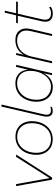

<svg xmlns="http://www.w3.org/2000/svg" viewBox="938 -1682 754 2670"><g transform="rotate(-90 1315.0 -347.0)"><path d="M469 -500H501L181 0H152L62 -500H90L173 -34Z M714 9Q644 9 595.5 -21.5Q547 -52 522 -103.5Q497 -155 497 -216Q497 -302 528.5 -368Q560 -434 617 -471.5Q674 -509 749 -509Q819 -509 867 -478.5Q915 -448 940 -397.5Q965 -347 965 -285Q965 -200 933.5 -133.5Q902 -67 845.5 -29Q789 9 714 9ZM714 -15Q780 -15 830 -49Q880 -83 908.5 -143.5Q937 -204 937 -284Q937 -374 886 -429.5Q835 -485 748 -485Q682 -485 632 -451Q582 -417 553.5 -356.5Q525 -296 525 -217Q525 -157 548 -111.5Q571 -66 613.5 -40.5Q656 -15 714 -15Z M1107 9Q1055 9 1037.5 -26Q1020 -61 1034 -124L1168 -704H1196L1061 -121Q1049 -68 1061.5 -42Q1074 -16 1115 -16Q1132 -16 1144 -18Q1156 -20 1167 -24L1161 -1Q1142 9 1107 9Z M1439 10Q1376 10 1330.5 -19Q1285 -48 1260 -99Q1235 -150 1235 -216Q1235 -298 1266.5 -365Q1298 -432 1355.5 -471Q1413 -510 1491 -510Q1578 -510 1627.5 -460.5Q1677 -411 1680 -333L1720 -500H1748L1632 0H1605L1632 -120Q1606 -64 1557.5 -27Q1509 10 1439 10ZM1446 -15Q1495 -15 1535.5 -39Q1576 -63 1605 -104.5Q1634 -146 1649.5 -197Q1665 -248 1665 -300Q1665 -365 1641 -406Q1617 -447 1577.5 -466.5Q1538 -486 1491 -486Q1423 -486 1372 -451Q1321 -416 1292 -355Q1263 -294 1263 -215Q1263 -120 1315 -67.5Q1367 -15 1446 -15Z M1770 0 1886 -500H1912L1888 -393Q1915 -445 1967.5 -477.5Q2020 -510 2094 -510Q2183 -510 2226 -452.5Q2269 -395 2246 -295L2177 0H2149L2217 -294Q2239 -386 2201.5 -436Q2164 -486 2089 -486Q2026 -486 1981 -460Q1936 -434 1907.5 -390.5Q1879 -347 1866 -294L1798 0Z M2460 10Q2393 10 2365 -30.5Q2337 -71 2354 -144L2431 -476H2326L2332 -500H2437L2474 -658H2502L2465 -500H2630L2623 -476H2459L2382 -142Q2368 -82 2388 -48.5Q2408 -15 2465 -15Q2509 -15 2548 -41L2557 -19Q2517 10 2460 10Z"/></g></svg>

Font: Prodigy Sans ExtraLight
Style: Italic
Weight: 200
Italic angle: -13°
Designer: Wei Huang
Foundry: Wei Huang
Version: Version 1.003; ttfautohint (v1.8.3)